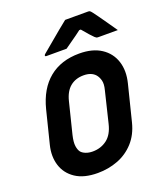

<svg xmlns="http://www.w3.org/2000/svg" viewBox="-170 -1062 1032 1197"><g transform="rotate(-20 346.0 -463.5)"><path d="M415 -720Q503 -720 559.5 -683Q616 -646 636.5 -582.5Q657 -519 637 -440L578 -204Q559 -128 513.5 -78Q468 -28 405 -4Q342 20 271 20Q180 20 124.5 -17Q69 -54 50 -115Q31 -176 49 -248L103 -464Q135 -590 214.5 -655Q294 -720 415 -720ZM203 -258Q192 -212 196 -185.5Q200 -159 211 -145Q221 -133 241 -125Q261 -117 287 -117Q341 -117 381.5 -147.5Q422 -178 438 -245L488 -451Q498 -489 491.5 -513.5Q485 -538 471 -554Q445 -583 394 -583Q341 -583 305 -553.5Q269 -524 254 -463ZM405 -947H558Q565 -947 569.5 -944Q574 -941 584 -928Q592 -918 610 -892.5Q628 -867 650 -835.5Q672 -804 692 -775H565Q554 -775 550.5 -777Q547 -779 540 -785Q530 -795 514 -812.5Q498 -830 476 -857Q472 -857 466 -857Q432 -831 403.5 -811.5Q375 -792 352 -775H219Q209 -775 210 -782Q211 -786 215.5 -790Q220 -794 237 -808Q259 -826 289 -851.5Q319 -877 350 -902.5Q381 -928 405 -947Z"/></g></svg>

Font: Recursive Sn Lnr St XBd
Style: Italic
Weight: 800
Italic angle: -15°
Version: Version 1.079;hotconv 1.0.112;makeotfexe 2.5.65598; ttfautoh